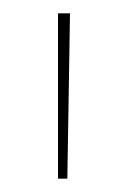

<svg xmlns="http://www.w3.org/2000/svg" viewBox="-20 -740 187 288"><path d="M81 -472H67V-720H85Q84 -657 83 -596Q82 -535 81 -472Z"/></svg>

Font: Josefin Slab Thin
Style: Regular
Weight: 100
Designer: Santiago Orozco
Foundry: Typemade
Version: Version 2.000